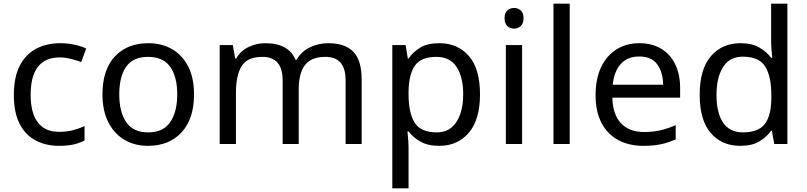

<svg xmlns="http://www.w3.org/2000/svg" viewBox="-20 -780 4370 1040"><path d="M300 10Q229 10 173.5 -19Q118 -48 86.5 -109Q55 -170 55 -265Q55 -364 88 -426Q121 -488 177.5 -517Q234 -546 306 -546Q347 -546 385 -537.5Q423 -529 447 -517L420 -444Q396 -453 364 -461Q332 -469 304 -469Q146 -469 146 -266Q146 -169 184.5 -117.5Q223 -66 299 -66Q343 -66 376.5 -75Q410 -84 438 -97V-19Q411 -5 378.5 2.5Q346 10 300 10Z M1031 -269Q1031 -136 963.5 -63Q896 10 781 10Q710 10 654.5 -22.5Q599 -55 567 -117.5Q535 -180 535 -269Q535 -402 602 -474Q669 -546 784 -546Q857 -546 912.5 -513.5Q968 -481 999.5 -419.5Q1031 -358 1031 -269ZM626 -269Q626 -174 663.5 -118.5Q701 -63 783 -63Q864 -63 902 -118.5Q940 -174 940 -269Q940 -364 902 -418Q864 -472 782 -472Q700 -472 663 -418Q626 -364 626 -269Z M1758 -546Q1849 -546 1894 -499.5Q1939 -453 1939 -349V0H1852V-345Q1852 -472 1743 -472Q1665 -472 1631.5 -427Q1598 -382 1598 -296V0H1511V-345Q1511 -472 1401 -472Q1320 -472 1289 -422Q1258 -372 1258 -278V0H1170V-536H1241L1254 -463H1259Q1284 -505 1326.5 -525.5Q1369 -546 1417 -546Q1543 -546 1581 -456H1586Q1613 -502 1659.5 -524Q1706 -546 1758 -546Z M2360 -546Q2459 -546 2519.5 -477Q2580 -408 2580 -269Q2580 -132 2519.5 -61Q2459 10 2359 10Q2297 10 2256.5 -13.5Q2216 -37 2193 -68H2187Q2189 -51 2191 -25Q2193 1 2193 20V240H2105V-536H2177L2189 -463H2193Q2217 -498 2256 -522Q2295 -546 2360 -546ZM2344 -472Q2262 -472 2228.5 -426Q2195 -380 2193 -286V-269Q2193 -170 2225.5 -116.5Q2258 -63 2346 -63Q2395 -63 2426.5 -90Q2458 -117 2473.5 -163.5Q2489 -210 2489 -270Q2489 -362 2453.5 -417Q2418 -472 2344 -472Z M2765 -737Q2785 -737 2800.5 -723.5Q2816 -710 2816 -681Q2816 -653 2800.5 -639Q2785 -625 2765 -625Q2743 -625 2728 -639Q2713 -653 2713 -681Q2713 -710 2728 -723.5Q2743 -737 2765 -737ZM2808 -536V0H2720V-536Z M3066 0H2978V-760H3066Z M3443 -546Q3512 -546 3561.5 -516Q3611 -486 3637.5 -431.5Q3664 -377 3664 -304V-251H3297Q3299 -160 3343.5 -112.5Q3388 -65 3468 -65Q3519 -65 3558.5 -74.5Q3598 -84 3640 -102V-25Q3599 -7 3559 1.5Q3519 10 3464 10Q3388 10 3329.5 -21Q3271 -52 3238.5 -113.5Q3206 -175 3206 -264Q3206 -352 3235.5 -415Q3265 -478 3318.5 -512Q3372 -546 3443 -546ZM3442 -474Q3379 -474 3342.5 -433.5Q3306 -393 3299 -321H3572Q3571 -389 3540 -431.5Q3509 -474 3442 -474Z M3990 10Q3890 10 3830 -59.5Q3770 -129 3770 -267Q3770 -405 3830.5 -475.5Q3891 -546 3991 -546Q4053 -546 4092.5 -523Q4132 -500 4157 -467H4163Q4162 -480 4159.5 -505.5Q4157 -531 4157 -546V-760H4245V0H4174L4161 -72H4157Q4133 -38 4093 -14Q4053 10 3990 10ZM4004 -63Q4089 -63 4123.5 -109.5Q4158 -156 4158 -250V-266Q4158 -366 4125 -419.5Q4092 -473 4003 -473Q3932 -473 3896.5 -416.5Q3861 -360 3861 -265Q3861 -169 3896.5 -116Q3932 -63 4004 -63Z"/></svg>

Font: Noto Sans Zanabazar Square
Style: Regular
Weight: 400
Version: Version 2.005; ttfautohint (v1.8.4.7-5d5b)